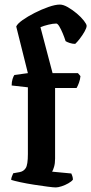

<svg xmlns="http://www.w3.org/2000/svg" viewBox="-20 -820 399 840"><path d="M224 0Q214 0 187.5 -3.5Q161 -7 128.5 -12Q96 -17 68.5 -23Q41 -29 29 -33Q29 -41 32.5 -49Q36 -57 38 -62L66 -67Q83 -70 92.5 -84.5Q102 -99 102 -146V-438L31 -446Q31 -462 35 -474.5Q39 -487 43 -492L102 -500L51 -704Q56 -716 78.5 -732Q101 -748 131.5 -763.5Q162 -779 192 -789.5Q222 -800 242 -800Q257 -800 277 -788.5Q297 -777 316 -761Q335 -745 347 -729.5Q359 -714 359 -707Q359 -698 350 -682Q341 -666 329 -650.5Q317 -635 309 -628Q297 -628 285 -632Q273 -636 267 -640Q262 -656 254.5 -674Q247 -692 239.5 -704.5Q232 -717 226 -717Q212 -717 191.5 -712Q171 -707 157 -701L210 -500H321L332 -487Q331 -473 325.5 -458Q320 -443 315 -435H221V-126Q221 -105 216.5 -90Q212 -75 208 -69L292 -61Q294 -57 296.5 -49.5Q299 -42 299 -34Q293 -26 279 -18Q265 -10 249.5 -5Q234 0 224 0Z"/></svg>

Font: Texturina SemiBold
Style: Regular
Weight: 600
Designer: Guillermo Torres Carreño
Foundry: Omnibus-Type
Version: Version 1.002; ttfautohint (v1.8.3)